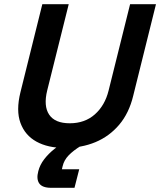

<svg xmlns="http://www.w3.org/2000/svg" viewBox="-20 -695 763 915"><path d="M287.5 10Q208.3 10 153.8 -20Q99.2 -50 77.5 -109.2Q55.8 -168.3 77.5 -255.8L181.7 -675H307.5L205 -264.2Q186.7 -190 214.2 -148.8Q241.7 -107.5 312.5 -107.5Q384.2 -107.5 432.1 -150Q480 -192.5 497.5 -263.3L600 -675H723.3L615 -239.2Q595 -155.8 547.9 -100.4Q500.8 -45 434.6 -17.5Q368.3 10 287.5 10ZM223.3 200Q181.7 200 167.1 179.2Q152.5 158.3 162.5 120.8Q170 90.8 190.4 64.2Q210.8 37.5 239.2 15Q267.5 -7.5 297.5 -23.3L365.8 0Q329.2 22.5 307.1 45.4Q285 68.3 278.3 97.5L275 111.7H357.5L335 200Z"/></svg>

Font: Funnel Sans SemiBold
Style: Italic
Weight: 600
Italic angle: -14.036°
Designer: NORD ID, Kristian Moeller
Foundry: Dicotype
Version: Version 1.000